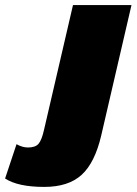

<svg xmlns="http://www.w3.org/2000/svg" viewBox="-190 -520 537 755"><path d="M-16 215Q-119 215 -170 182L-125 47Q-102 60 -80 60Q-51 60 -38.5 45.5Q-26 31 -17 -9L97 -500H327L208 13Q183 120 131 167.5Q79 215 -16 215Z"/></svg>

Font: Elaine Sans Black
Style: Italic
Weight: 900
Italic angle: -13°
Designer: Wei Huang
Foundry: Wei Huang
Version: Version 2.001;December 24, 2019;FontCreator 12.0.0.2547 64-b